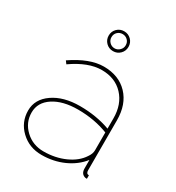

<svg xmlns="http://www.w3.org/2000/svg" viewBox="-177 -839 878 957"><g transform="rotate(30 262.0 -360.0)"><path d="M207 10Q136 10 87.5 -36Q39 -82 39 -149Q39 -214 99 -255.5Q159 -297 253 -297Q348 -297 427 -268V-327Q427 -408 380.5 -457.5Q334 -507 257 -507Q180 -507 89 -443L77 -459Q177 -527 257 -527Q344 -527 395.5 -473Q447 -419 447 -327V-40Q447 -20 463 -20V0Q452 0 449 -2Q427 -10 427 -40V-88Q391 -42 333 -16Q275 10 207 10ZM207 -10Q274 -10 329.5 -35Q385 -60 412 -102Q427 -123 427 -143V-246Q347 -277 253 -277Q166 -277 112.5 -242Q59 -207 59 -149Q59 -91 102 -50.5Q145 -10 207 -10ZM216.5 -632.5Q200 -649 200 -673Q200 -697 216.5 -713.5Q233 -730 257 -730Q281 -730 297.5 -713.5Q314 -697 314 -673Q314 -649 297.5 -632.5Q281 -616 257 -616Q233 -616 216.5 -632.5ZM216 -673Q216 -656 228 -644Q240 -632 257 -632Q273 -632 285.5 -644Q298 -656 298 -673Q298 -691 286 -702.5Q274 -714 257 -714Q240 -714 228 -702.5Q216 -691 216 -673Z"/></g></svg>

Font: Raleway
Style: Thin
Weight: 100
Designer: Matt McInerney, Pablo Impallari, Rodrigo Fuenzalida
Foundry: Matt McInerney, Pablo Impallari, Rodrigo Fuenzalida
Version: Version 3.000